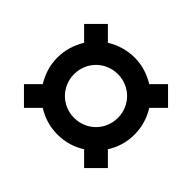

<svg xmlns="http://www.w3.org/2000/svg" viewBox="-130 -790 880 880"><g transform="rotate(-45 310.0 -350.0)"><path d="M115 -78 176 -139C215 -114 259 -100 310 -100C359 -100 405 -114 444 -139L505 -78L582 -155L521 -216C545 -255 560 -299 560 -350C560 -399 545 -445 521 -484L582 -545L505 -622L444 -561C405 -585 359 -600 310 -600C259 -600 215 -585 176 -561L115 -622L38 -545L99 -484C74 -445 60 -399 60 -350C60 -299 74 -255 99 -216L38 -155ZM168 -350C168 -430 231 -492 310 -492C390 -492 452 -429 452 -350C452 -270 389 -208 310 -208C230 -208 168 -271 168 -350Z"/></g></svg>

Font: Meta Space
Style: Bold
Weight: 700
Designer: Meta Pool / Florian Karsten
Foundry: Meta Pool / Florian Karsten
Version: Version 2.000;Glyphs 3.1.1 (3137)